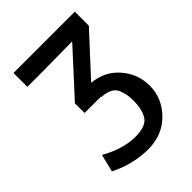

<svg xmlns="http://www.w3.org/2000/svg" viewBox="-191 -565 832 832"><g transform="rotate(-45 225.0 -148.5)"><path d="M43 130.9 63 49.8Q144 96.7 222.2 97.2Q286.1 97.2 306.2 65.7Q326.2 34.2 326.2 -19Q326.2 -41 323.5 -56.4Q320.8 -71.8 313.5 -89.8Q306.2 -107.9 287.1 -117.9Q268.1 -127.9 238.8 -128.9V-131.8H138.2V-190.9L317.9 -387.2V-389.2L141.1 -387.2H43V-472.2H418.9V-386.2L251 -204.1Q327.1 -197.3 374.5 -142.6Q421.9 -87.9 421.9 -16.1Q421.9 61 365.5 117.9Q309.1 174.8 222.2 174.8Q130.9 174.8 43 130.9Z"/></g></svg>

Font: CMU Bright
Style: SemiBold
Weight: 600
Version: Version 0.7.0